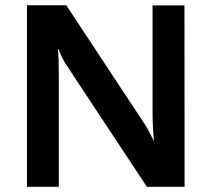

<svg xmlns="http://www.w3.org/2000/svg" viewBox="-20 -721 816 741"><path d="M84 -700.7H235.8L542.5 -235.8Q548.3 -227.1 557.9 -208.3Q567.4 -189.5 572.3 -179.2H574.2Q571.8 -197.3 570.3 -230Q568.8 -262.7 568.8 -291.5V-700.2H691.9L692.4 0H546.9L231.4 -477.5Q226.1 -485.8 218.3 -502.4Q210.4 -519 206.1 -531.2H203.1Q205.1 -521 206.1 -488Q207 -455.1 207 -424.8V0H84Z"/></svg>

Font: Selawik Semibold
Style: Regular
Weight: 600
Designer: Aaron Bell
Foundry: Microsoft Corporation
Version: Version 1.01